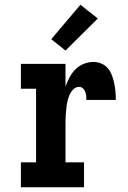

<svg xmlns="http://www.w3.org/2000/svg" viewBox="-20 -789 540 809"><path d="M68 0V-105H132V-415H68V-520H256V-424Q263 -444 273 -463Q283 -482 298 -497Q313 -512 333 -520Q353 -528 374 -528Q391 -528 407.5 -521Q424 -514 435 -500.5Q446 -487 452 -470.5Q458 -454 461.5 -437Q465 -420 466.5 -402.5Q468 -385 468 -368H344Q344 -377 343 -385.5Q342 -394 339 -402.5Q336 -411 329 -417Q322 -423 313 -423Q299 -423 288.5 -412Q278 -401 272.5 -388Q267 -375 264 -361Q261 -347 259.5 -332.5Q258 -318 257 -304Q256 -290 256 -276V-105H334V0ZM256 -576 196 -624 319 -769 392 -711Z"/></svg>

Font: Iosevka Curly Slab Extrabold
Style: Regular
Weight: 800
Monospace: yes
Designer: Belleve Invis
Foundry: Belleve Invis
Version: Version 22.1.2; ttfautohint (v1.8.4)